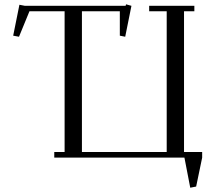

<svg xmlns="http://www.w3.org/2000/svg" viewBox="-20 -729 973 888"><path d="M41 -564 69.8 -707 95.2 -702.1H561L563 -709L587.9 -702.1L559.1 -559.1L534.2 -564V-676.8H358.9V-25.9H751V-676.8H669.9V-702.1H878.9V-676.8H831.1V-25.9H915V0L887.2 133.8L859.9 139.2L833 0H231V-25.9H278.8V-676.8H116.2L67.9 -559.1Z"/></svg>

Font: Dehuti
Style: Book
Weight: 400
Version: Version 1.2